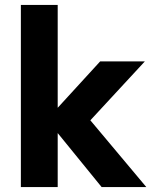

<svg xmlns="http://www.w3.org/2000/svg" viewBox="-20 -762 628 782"><path d="M65 -742H215V-323L388 -512H570L348 -272L576 0H394L215 -220V0H65Z"/></svg>

Font: Metropolitano
Style: Bold
Weight: 700
Designer: Fonts by Alex Slobzheninov & Chris M. Simpson / Changes by Cristiano Sobral
Foundry: Fonts by Alex Slobzheninov & Chris M. Simpson / Changes by Cristiano Sobral
Version: Version 1.00;August 30, 2020;FontCreator 13.0.0.2681 64-bit